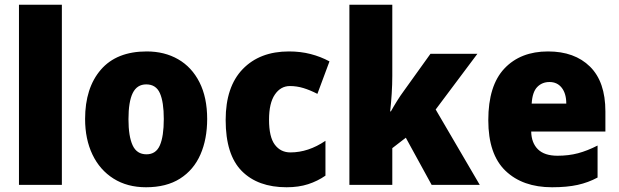

<svg xmlns="http://www.w3.org/2000/svg" viewBox="-20 -780 2610 810"><path d="M241 0H60V-760H241Z M854 -278Q854 -193 825.5 -128Q797 -63 739.5 -26.5Q682 10 596 10Q517 10 459 -26.5Q401 -63 370 -128Q339 -193 339 -278Q339 -409 405.5 -486Q472 -563 599 -563Q674 -563 731.5 -530Q789 -497 821.5 -433Q854 -369 854 -278ZM522 -277Q522 -205 539.5 -167Q557 -129 598 -129Q638 -129 654.5 -167Q671 -205 671 -278Q671 -350 654.5 -387Q638 -424 597 -424Q558 -424 540 -387.5Q522 -351 522 -277Z M1189 10Q1068 10 1000 -58.5Q932 -127 932 -274Q932 -414 1004 -488.5Q1076 -563 1199 -563Q1248 -563 1290.5 -552Q1333 -541 1370 -521L1319 -384Q1288 -400 1260 -408.5Q1232 -417 1203 -417Q1164 -417 1139.5 -381Q1115 -345 1115 -275Q1115 -202 1139.5 -169.5Q1164 -137 1205 -137Q1281 -137 1353 -186V-39Q1320 -16 1280 -3Q1240 10 1189 10Z M1635 -460Q1635 -424 1632.5 -384.5Q1630 -345 1626 -310H1629Q1640 -330 1655 -354Q1670 -378 1682 -394L1796 -553H1994L1818 -318L2004 0H1801L1692 -199L1635 -155V0H1454V-760H1635Z M2292 -563Q2404 -563 2469 -499Q2534 -435 2534 -310V-225H2221Q2222 -177 2249.5 -150Q2277 -123 2332 -123Q2379 -123 2418.5 -133.5Q2458 -144 2501 -166V-31Q2462 -10 2417 0Q2372 10 2309 10Q2185 10 2112.5 -59.5Q2040 -129 2040 -273Q2040 -419 2108 -491Q2176 -563 2292 -563ZM2298 -434Q2267 -434 2246.5 -413Q2226 -392 2223 -343H2369Q2369 -385 2350 -409.5Q2331 -434 2298 -434Z"/></svg>

Font: Noto Sans Lao UI SemCond Blk
Style: Regular
Weight: 900
Width: 4
Designer: Monotype Design Team
Foundry: Monotype Imaging Inc.
Version: Version 2.000; ttfautohint (v1.8.4.7-5d5b)